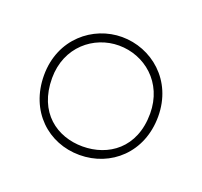

<svg xmlns="http://www.w3.org/2000/svg" viewBox="-60 -807 400 381"><g transform="rotate(20 140.0 -616.5)"><path d="M140 -723C194 -723 244 -683 244 -617C244 -544 194 -510 140 -510C86 -510 37 -544 37 -617C37 -683 87 -723 140 -723ZM20 -617C20 -541 74 -492 140 -492C206 -492 261 -541 261 -617C261 -694 202 -741 140 -741C79 -741 20 -694 20 -617Z"/></g></svg>

Font: Kreadon Extra Light
Style: Regular
Weight: 200
Designer: kohakuno
Foundry: StudioGnu
Version: Version 1.000;Glyphs 3.1.2 (3151)